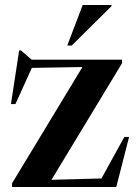

<svg xmlns="http://www.w3.org/2000/svg" viewBox="-20 -752 548 772"><path d="M28.5 0V-15L311.5 -482.5L108 -479L42 -333.5H24L57 -549H64.5L107.5 -512H470.5V-497.5L187 -29L388 -34.5L480 -201.5H499L447.5 0ZM250.5 -569 312.5 -732H428.5V-727.5L268.5 -569Z"/></svg>

Font: Newsreader Display SemiBold
Style: Regular
Weight: 600
Designer: Hugues Gentile
Foundry: Production Type
Version: Version 1.001